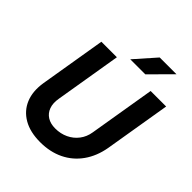

<svg xmlns="http://www.w3.org/2000/svg" viewBox="-243 -1036 1199 1199"><g transform="rotate(45 356.5 -437.0)"><path d="M314 14Q225 14 165.5 -20.5Q106 -55 80.5 -116.5Q55 -178 68 -261L141 -700H278L205 -261Q197 -215 209 -182Q221 -149 249.5 -131Q278 -113 320 -113Q367 -113 406 -131.5Q445 -150 470.5 -183.5Q496 -217 503 -261L576 -700H713L640 -261Q625 -176 581 -114Q537 -52 469 -19Q401 14 314 14ZM346 -750 468 -888H616L479 -750Z"/></g></svg>

Font: Figtree
Style: Bold Italic
Weight: 700
Italic angle: -9.5°
Foundry: Erik Kennedy
Version: Version 2.001;gftools[0.9.30]